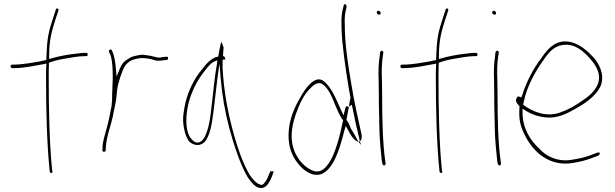

<svg xmlns="http://www.w3.org/2000/svg" viewBox="-20 -761 2978 930"><path d="M31 -440C31 -436 35 -431 39 -431H47C100 -431 153 -444 195 -451L205 -453L204 -440C203 -423 203 -406 203 -386C203 -232 207 -59 221 70C223 80 236 79 234 69L232 59V58C219 -72 216 -236 216 -386C216 -408 216 -430 217 -450V-457C238 -465 261 -471 284 -475C314 -480 358 -489 388 -489H397C402 -489 405 -492 405 -496C405 -502 402 -505 397 -505H388C383 -505 369 -504 348 -501C305 -497 259 -487 228 -478L218 -475V-488C218 -567 230 -608 249 -668L263 -710C266 -720 254 -724 251 -716L237 -673C218 -615 209 -584 206 -508C205 -497 205 -482 204 -470C194 -469 187 -467 177 -464H176C140 -458 89 -448 46 -448H39C35 -448 31 -444 31 -440Z M476 -35C476 -28 479 -26 482 -26C489 -26 491 -27 492 -34L493 -53C497 -104 517 -151 527 -199C532 -232 542 -263 544 -292C546 -314 548 -339 554 -358L562 -386L573 -416C584 -449 606 -468 633 -474L645 -477C661 -481 680 -480 699 -477C720 -474 735 -465 751 -467H752C760 -467 774 -469 779 -470H788C795 -472 798 -489 787 -486H780C771 -484 761 -484 753 -482H751C745 -482 741 -483 737 -484L720 -488C713 -490 708 -491 701 -492L680 -495C663 -498 645 -492 629 -489L614 -484L598 -474C579 -463 570 -451 560 -428L545 -390L541 -431C538 -466 533 -495 522 -517C518 -527 504 -518 508 -511V-510C510 -503 515 -498 518 -485C525 -457 526 -423 526 -389C526 -375 526 -364 525 -351C525 -332 523 -317 523 -302V-284C523 -275 522 -266 521 -258V-251C514 -217 508 -181 499 -148C491 -116 479 -83 477 -54ZM527 -189Z M867 -176C869 -136 880 -95 897 -75C918 -56 948 -51 971 -73C995 -100 1006 -155 1013 -212C1020 -267 1026 -325 1033 -381L1043 -453L1049 -380C1056 -297 1070 -220 1090 -143C1112 -60 1145 39 1179 96C1198 125 1215 142 1230 147C1265 159 1283 129 1297 94L1305 72C1307 70 1304 69 1299 68C1293 72 1292 69 1291 63V66L1281 88C1276 102 1270 114 1262 123C1255 135 1246 137 1235 131C1221 126 1206 110 1190 87C1175 62 1159 29 1144 -12C1105 -121 1070 -262 1060 -402C1058 -421 1058 -438 1058 -453V-471L1064 -473C1069 -473 1071 -472 1071 -471V-473C1071 -482 1069 -487 1060 -490C1061 -507 1062 -518 1063 -531C1059 -545 1054 -555 1052 -558C1052 -557 1050 -553 1049 -549C1047 -539 1039 -503 1037 -486L1036 -488C1033 -484 1033 -485 1027 -485C998 -473 981 -455 956 -422C919 -378 885 -310 873 -238C869 -214 866 -194 867 -176ZM888 -236C900 -305 933 -369 968 -413C985 -434 998 -454 1020 -464L1033 -469L1030 -445C1017 -375 1011 -290 1001 -214C997 -180 981 -61 931 -71C923 -73 916 -78 909 -86C878 -117 879 -186 888 -236Z M1379 -133C1372 -63 1391 -10 1421 28C1448 63 1489 96 1535 83C1595 60 1625 -36 1648 -129L1655 -151L1667 -129C1678 -106 1699 -75 1716 -75L1694 -115C1689 -123 1683 -132 1678 -141V-143C1672 -156 1667 -171 1658 -180L1670 -245C1668 -244 1667 -243 1667 -243C1666 -245 1665 -245 1662 -246C1655 -247 1655 -245 1651 -230L1644 -203L1632 -228C1609 -279 1587 -334 1555 -362C1516 -402 1472 -352 1442 -302C1414 -255 1386 -201 1379 -133ZM1399 -51C1384 -107 1398 -166 1414 -211C1430 -257 1453 -306 1486 -336C1503 -354 1526 -369 1548 -349C1569 -332 1589 -293 1599 -263L1619 -217C1626 -203 1633 -188 1642 -179C1627 -106 1606 -23 1576 25C1554 57 1529 84 1485 61C1446 42 1411 -3 1399 -51ZM1634 -644C1634 -621 1635 -594 1638 -562C1648 -462 1664 -358 1682 -263L1688 -236C1696 -197 1703 -160 1712 -126L1723 -77C1731 -81 1734 -93 1731 -111C1714 -187 1695 -271 1681 -358C1666 -447 1650 -545 1650 -644C1649 -667 1650 -686 1653 -701L1658 -724C1659 -734 1658 -738 1653 -740C1648 -743 1644 -737 1643 -727C1636 -701 1633 -680 1634 -644ZM1670 -245C1675 -248 1684 -253 1684 -253C1683 -256 1683 -259 1682 -263L1677 -287ZM1716 -75 1729 -59 1723 -77C1721 -76 1719 -75 1717 -75Z M1805 -700C1805 -695 1810 -690 1816 -690C1822 -690 1824 -692 1824 -698C1824 -703 1818 -709 1813 -709C1808 -709 1805 -706 1805 -700ZM1814 -376C1814 -352 1815 -328 1815 -301C1815 -274 1815 -246 1816 -216L1818 -124C1819 -84 1826 -8 1830 23L1833 34C1833 36 1833 36 1837 39C1844 44 1848 36 1848 30L1846 20V19C1833 -73 1831 -196 1831 -301C1831 -328 1830 -352 1830 -376C1828 -414 1829 -455 1834 -487L1837 -506C1837 -507 1837 -509 1835 -512C1829 -520 1823 -513 1821 -508L1819 -489V-488C1814 -456 1812 -417 1814 -376Z M1919 -440C1919 -436 1923 -431 1927 -431H1935C1988 -431 2041 -444 2083 -451L2093 -453L2092 -440C2091 -423 2091 -406 2091 -386C2091 -232 2095 -59 2109 70C2111 80 2124 79 2122 69L2120 59V58C2107 -72 2104 -236 2104 -386C2104 -408 2104 -430 2105 -450V-457C2126 -465 2149 -471 2172 -475C2202 -480 2246 -489 2276 -489H2285C2290 -489 2293 -492 2293 -496C2293 -502 2290 -505 2285 -505H2276C2271 -505 2257 -504 2236 -501C2193 -497 2147 -487 2116 -478L2106 -475V-488C2106 -567 2118 -608 2137 -668L2151 -710C2154 -720 2142 -724 2139 -716L2125 -673C2106 -615 2097 -584 2094 -508C2093 -497 2093 -482 2092 -470C2082 -469 2075 -467 2065 -464H2064C2028 -458 1977 -448 1934 -448H1927C1923 -448 1919 -444 1919 -440Z M2364 -700C2364 -695 2369 -690 2375 -690C2381 -690 2383 -692 2383 -698C2383 -703 2377 -709 2372 -709C2367 -709 2364 -706 2364 -700ZM2373 -376C2373 -352 2374 -328 2374 -301C2374 -274 2374 -246 2375 -216L2377 -124C2378 -84 2385 -8 2389 23L2392 34C2392 36 2392 36 2396 39C2403 44 2407 36 2407 30L2405 20V19C2392 -73 2390 -196 2390 -301C2390 -328 2389 -352 2389 -376C2387 -414 2388 -455 2393 -487L2396 -506C2396 -507 2396 -509 2394 -512C2388 -520 2382 -513 2380 -508L2378 -489V-488C2373 -456 2371 -417 2373 -376Z M2481 -282C2475 -270 2486 -257 2496 -247V-239C2492 -181 2501 -149 2522 -107C2565 -19 2645 45 2751 29C2784 24 2817 16 2843 6L2880 -8C2882 -9 2884 -12 2885 -18C2887 -20 2887 -21 2882 -22H2874L2837 -8C2812 2 2780 8 2749 13C2685 24 2628 -1 2592 -41C2549 -81 2511 -138 2511 -217V-235L2526 -225C2555 -207 2589 -195 2627 -192C2675 -188 2720 -207 2754 -227C2806 -255 2865 -291 2890 -346C2910 -400 2883 -452 2852 -486C2824 -516 2790 -544 2753 -555C2682 -576 2637 -533 2602 -479C2566 -434 2529 -364 2509 -299L2505 -289L2495 -293C2488 -296 2485 -292 2481 -283ZM2514 -254 2517 -268C2532 -343 2575 -419 2612 -469C2637 -507 2663 -537 2705 -543C2763 -552 2806 -514 2839 -476C2862 -450 2896 -404 2875 -352C2861 -319 2831 -293 2803 -275C2767 -249 2731 -229 2690 -215C2628 -193 2558 -219 2514 -254ZM2517 -268Z"/></svg>

Font: Stray Cat
Style: ExLtCn
Weight: 200
Version: Version 1.0